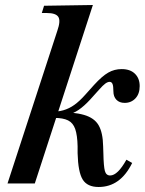

<svg xmlns="http://www.w3.org/2000/svg" viewBox="-20 -733 580 767"><path d="M10 0 209 -610Q223 -650 213 -665.5Q203 -681 167 -681H147L156 -710L351 -713L119 0ZM374 14Q329 14 310.5 -15.5Q292 -45 290 -121V-149Q289 -193 280.5 -217.5Q272 -242 252 -252Q232 -262 197 -262L199 -286Q274 -286 315.5 -274Q357 -262 374 -232.5Q391 -203 392 -149L393 -120Q394 -68 399 -50Q404 -32 420 -32Q450 -32 485 -95L508 -82Q461 14 374 14ZM179 -267V-286Q210 -286 233 -292.5Q256 -299 277 -314Q298 -329 321 -355L356 -394Q388 -429 412.5 -443Q437 -457 466 -457Q500 -457 519 -438.5Q538 -420 538 -389Q538 -358 521 -340Q504 -322 478 -322Q457 -322 445 -334.5Q433 -347 433 -368Q433 -389 429.5 -397.5Q426 -406 418 -406Q410 -406 400.5 -399Q391 -392 376 -375L340 -335Q316 -309 294 -294Q272 -279 245 -273Q218 -267 179 -267Z"/></svg>

Font: Baskervville SemiBold
Style: Italic
Weight: 600
Italic angle: -18°
Version: Version 1.100